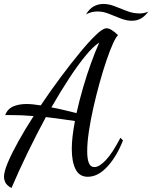

<svg xmlns="http://www.w3.org/2000/svg" viewBox="-31 -864 770 971"><path d="M27 87Q2 73 -4.5 57.5Q-11 42 -11 32Q-11 4 9 -43Q29 -90 63 -151Q97 -212 139 -277Q104 -280 77.5 -281Q51 -282 23 -282H-5Q7 -313 35.5 -325.5Q64 -338 103 -338Q120 -338 138 -336Q156 -334 175 -331Q226 -407 278 -476.5Q330 -546 375.5 -601Q421 -656 453 -686Q488 -721 508 -721Q520 -721 535 -711.5Q550 -702 566 -686Q556 -678 540.5 -644Q525 -610 507.5 -558.5Q490 -507 473 -446Q456 -385 441.5 -321Q427 -257 418.5 -199.5Q410 -142 410 -99Q410 -60 418.5 -39.5Q427 -19 446 -19Q471 -19 504.5 -54.5Q538 -90 578 -167L591 -154Q560 -74 512.5 -22Q465 30 413 30Q370 30 351 -8.5Q332 -47 332 -111Q332 -140 336 -175Q340 -210 348 -252Q304 -259 268 -263.5Q232 -268 201 -272Q154 -185 109.5 -93.5Q65 -2 27 87ZM356 -292Q370 -355 389 -420.5Q408 -486 429.5 -545Q451 -604 471 -649Q440 -629 401 -581.5Q362 -534 318.5 -467.5Q275 -401 229 -321Q262 -315 294.5 -307Q327 -299 356 -292ZM636 -759Q609 -759 579.5 -770.5Q550 -782 520.5 -794Q491 -806 462 -806Q447 -806 432.5 -802.5Q418 -799 404 -791Q421 -820 443.5 -832Q466 -844 492 -844Q520 -844 550 -832Q580 -820 611.5 -808Q643 -796 676 -796Q697 -796 719 -805Q701 -781 681 -770Q661 -759 636 -759Z"/></svg>

Font: Dancing Script Medium
Style: Regular
Weight: 500
Designer: Pablo Impallari
Foundry: Pablo Impallari
Version: Version 2.000